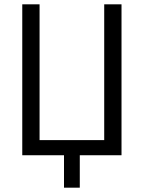

<svg xmlns="http://www.w3.org/2000/svg" viewBox="-20 -718 665 888"><path d="M276 150V0H83V-698H163V-70H462V-698H542V0H349V150Z"/></svg>

Font: IBM Plex Sans Condensed
Style: Regular
Weight: 400
Width: 3
Designer: Mike Abbink, Paul van der Laan, Pieter van Rosmalen
Foundry: Bold Monday
Version: Version 3.201